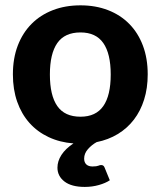

<svg xmlns="http://www.w3.org/2000/svg" viewBox="-20 -544 617 737"><path d="M368 89.5Q377.5 89.5 381 98L401.5 148Q385 159 359.5 166.2Q334 173.5 305.5 173.5Q254.5 173.5 227.5 152.8Q200.5 132 200.5 99.5Q200.5 74.5 215.8 50.8Q231 27 262 6.5Q209.5 2.5 166.5 -17.8Q123.5 -38 93 -72.2Q62.5 -106.5 46 -153.5Q29.5 -200.5 29.5 -258.5Q29.5 -320 48.2 -369Q67 -418 101 -452.2Q135 -486.5 182.8 -505Q230.5 -523.5 289 -523.5Q347 -523.5 394.8 -505Q442.5 -486.5 476.2 -452.2Q510 -418 528.5 -369Q547 -320 547 -258.5Q547 -205.5 533.2 -161.8Q519.5 -118 494 -84.8Q468.5 -51.5 432.2 -29.5Q396 -7.5 351 1.5Q332 12 317.5 28.5Q303 45 303 65Q303 79 311.2 87Q319.5 95 335 95Q343.5 95 348.8 94.2Q354 93.5 357.2 92.2Q360.5 91 363 90.2Q365.5 89.5 368 89.5ZM289 -96Q348 -96 376.5 -136.8Q405 -177.5 405 -258Q405 -338 376.5 -378.8Q348 -419.5 289 -419.5Q228.5 -419.5 200 -378.8Q171.5 -338 171.5 -258Q171.5 -177.5 200 -136.8Q228.5 -96 289 -96Z"/></svg>

Font: Lato Heavy
Style: Regular
Weight: 800
Designer: Lukasz Dziedzic
Foundry: tyPoland Lukasz Dziedzic
Version: Version 2.007; 2014-02-27